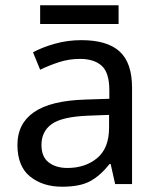

<svg xmlns="http://www.w3.org/2000/svg" viewBox="-20 -697 601 727"><path d="M288 -545Q386 -545 433 -502Q480 -459 480 -365V0H416L399 -76H395Q360 -32 321.5 -11Q283 10 215 10Q142 10 94 -28.5Q46 -67 46 -149Q46 -229 109 -272.5Q172 -316 303 -320L394 -323V-355Q394 -422 365 -448Q336 -474 283 -474Q241 -474 203 -461.5Q165 -449 132 -433L105 -499Q140 -518 188 -531.5Q236 -545 288 -545ZM314 -259Q214 -255 175.5 -227Q137 -199 137 -148Q137 -103 164.5 -82Q192 -61 235 -61Q303 -61 348 -98.5Q393 -136 393 -214V-262ZM429 -677V-606H132V-677Z"/></svg>

Font: Noto Sans Gunjala Gondi Semibold
Style: Regular
Weight: 600
Designer: Ek Type
Foundry: Ek Type
Version: Version 1.004; ttfautohint (v1.8.4.7-5d5b)